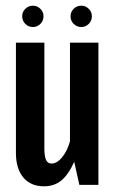

<svg xmlns="http://www.w3.org/2000/svg" viewBox="-20 -650 402 675"><path d="M36 -112V-500H136V-128Q136 -100 142 -87.5Q148 -75 161 -75Q180 -75 198 -96.5Q216 -118 226 -153V-500H326V0H259L241 -81Q220 -35 195 -15Q170 5 135 5Q88 5 62 -26Q36 -57 36 -112ZM228 -593Q228 -608 239 -619Q250 -630 266 -630Q281 -630 292 -619Q303 -608 303 -593Q303 -577 292 -566Q281 -555 266 -555Q250 -555 239 -566Q228 -577 228 -593ZM58 -593Q58 -608 69 -619Q80 -630 96 -630Q111 -630 122 -619Q133 -608 133 -593Q133 -577 122 -566Q111 -555 96 -555Q80 -555 69 -566Q58 -577 58 -593Z"/></svg>

Font: Piscolabis
Style: Regular
Weight: 400
Designer: Ariel Martín Pérez
Foundry: Tunera Type Foundry
Version: Version 1.000